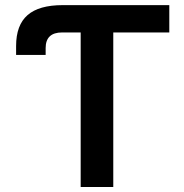

<svg xmlns="http://www.w3.org/2000/svg" viewBox="-20 -748 738 768"><path d="M44.4 -528.3V-564Q44.4 -647.5 90.1 -687.5Q135.7 -727.5 231 -727.5H657.2V-618.2H433.1V0H302.7V-618.2H228.5Q162.6 -618.2 162.6 -555.7V-528.3Z"/></svg>

Font: Inter SemiBold
Style: Regular
Weight: 600
Designer: Rasmus Andersson
Foundry: rsms
Version: Version 4.001;git-9221beed3